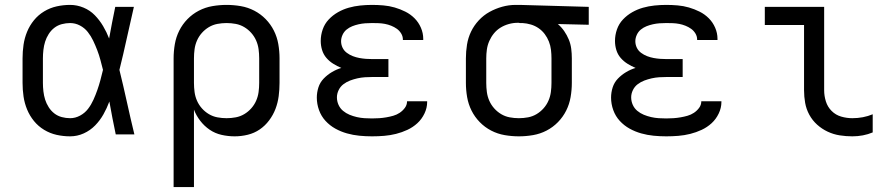

<svg xmlns="http://www.w3.org/2000/svg" viewBox="-20 -548 3640 783"><path d="M266 8Q238 8 211 2Q184 -4 160 -18.5Q136 -33 118.5 -54.5Q101 -76 90.5 -101.5Q80 -127 76 -154.5Q72 -182 72 -210V-310Q72 -338 76 -365.5Q80 -393 90.5 -418.5Q101 -444 118.5 -465.5Q136 -487 160 -501.5Q184 -516 211 -522Q238 -528 266 -528Q294 -528 320.5 -517Q347 -506 366.5 -486Q386 -466 400.5 -441.5Q415 -417 425 -391Q431 -423 437 -455.5Q443 -488 450 -520H526Q511 -456 497 -391.5Q483 -327 467 -263Q483 -198 497.5 -132Q512 -66 528 0H452Q445 -33 438.5 -66.5Q432 -100 426 -134Q416 -107 402 -82Q388 -57 368 -36.5Q348 -16 321.5 -4Q295 8 266 8ZM266 -66Q287 -66 306.5 -76.5Q326 -87 339 -104Q352 -121 361 -141Q370 -161 377 -181Q384 -201 389.5 -221.5Q395 -242 400 -263Q395 -283 389.5 -303.5Q384 -324 376.5 -343.5Q369 -363 360 -382Q351 -401 338 -417.5Q325 -434 306 -444Q287 -454 266 -454Q249 -454 232 -449.5Q215 -445 201.5 -434.5Q188 -424 178.5 -409Q169 -394 164 -378Q159 -362 157 -344.5Q155 -327 155 -310V-210Q155 -193 157 -175.5Q159 -158 164 -142Q169 -126 178.5 -111Q188 -96 201.5 -85.5Q215 -75 232 -70.5Q249 -66 266 -66Z M688 215V-310Q688 -339 693 -368Q698 -397 711 -423Q724 -449 744.5 -470Q765 -491 791 -504.5Q817 -518 846 -523Q875 -528 904 -528Q933 -528 962 -523Q991 -518 1017 -504.5Q1043 -491 1063.5 -470Q1084 -449 1097 -423Q1110 -397 1115 -368Q1120 -339 1120 -310V-210Q1120 -183 1116.5 -156Q1113 -129 1103.5 -104Q1094 -79 1077.5 -57Q1061 -35 1039 -20Q1017 -5 990.5 1.5Q964 8 937 8Q910 8 883.5 2Q857 -4 835 -19Q813 -34 796.5 -55.5Q780 -77 771 -101V215ZM904 -66Q923 -66 941.5 -69.5Q960 -73 976 -82.5Q992 -92 1004.5 -106Q1017 -120 1024.5 -137Q1032 -154 1034.5 -172.5Q1037 -191 1037 -210V-310Q1037 -329 1034.5 -347.5Q1032 -366 1024.5 -383Q1017 -400 1004.5 -414Q992 -428 976 -437.5Q960 -447 941.5 -450.5Q923 -454 904 -454Q885 -454 866.5 -450.5Q848 -447 832 -437.5Q816 -428 803.5 -414Q791 -400 783.5 -383Q776 -366 773.5 -347.5Q771 -329 771 -310V-210Q771 -191 773.5 -172.5Q776 -154 783.5 -137Q791 -120 803.5 -106Q816 -92 832 -82.5Q848 -73 866.5 -69.5Q885 -66 904 -66Z M1497 8Q1471 8 1445.5 5.5Q1420 3 1395 -4Q1370 -11 1347.5 -23.5Q1325 -36 1307.5 -55Q1290 -74 1281 -99Q1272 -124 1272 -150Q1272 -171 1278.5 -191.5Q1285 -212 1300 -227.5Q1315 -243 1333.5 -254Q1352 -265 1372 -271Q1355 -278 1339 -288Q1323 -298 1311 -312Q1299 -326 1293.5 -344Q1288 -362 1288 -381Q1288 -405 1296 -428Q1304 -451 1320.5 -468.5Q1337 -486 1358 -498Q1379 -510 1402 -516.5Q1425 -523 1449 -525.5Q1473 -528 1497 -528Q1520 -528 1543.5 -526Q1567 -524 1589.5 -517.5Q1612 -511 1633 -500.5Q1654 -490 1670.5 -473.5Q1687 -457 1696.5 -435Q1706 -413 1706 -390V-385H1623V-387Q1623 -400 1616 -411.5Q1609 -423 1598.5 -430.5Q1588 -438 1575.5 -443Q1563 -448 1550 -450.5Q1537 -453 1523.5 -453.5Q1510 -454 1497 -454Q1483 -454 1469.5 -453Q1456 -452 1442.5 -449Q1429 -446 1416.5 -441Q1404 -436 1393.5 -427.5Q1383 -419 1377 -406Q1371 -393 1371 -380Q1371 -366 1377 -353.5Q1383 -341 1394.5 -332.5Q1406 -324 1419 -319Q1432 -314 1445.5 -311.5Q1459 -309 1472.5 -308Q1486 -307 1500 -307H1564V-234H1500Q1484 -234 1468.5 -233Q1453 -232 1437.5 -228.5Q1422 -225 1407.5 -219.5Q1393 -214 1380.5 -204.5Q1368 -195 1361 -180.5Q1354 -166 1354 -151Q1354 -135 1360.5 -120.5Q1367 -106 1379 -96Q1391 -86 1405.5 -80Q1420 -74 1435.5 -70.5Q1451 -67 1466.5 -66Q1482 -65 1497 -65Q1512 -65 1526.5 -66Q1541 -67 1555.5 -69.5Q1570 -72 1584 -76Q1598 -80 1610 -88Q1622 -96 1631 -108Q1640 -120 1640 -135H1722V-132Q1722 -108 1711 -85Q1700 -62 1682 -45.5Q1664 -29 1641.5 -18.5Q1619 -8 1595 -2Q1571 4 1546.5 6Q1522 8 1497 8Z M2096 8Q2067 8 2038 3Q2009 -2 1983 -15.5Q1957 -29 1936.5 -50Q1916 -71 1903 -97Q1890 -123 1885 -152Q1880 -181 1880 -210V-310Q1880 -338 1884.5 -366Q1889 -394 1901 -419Q1913 -444 1932.5 -465Q1952 -486 1976.5 -499.5Q2001 -513 2028 -520.5Q2055 -528 2083 -528H2100L2381 -520V-447L2255 -450Q2270 -437 2281 -421Q2292 -405 2299.5 -387Q2307 -369 2309.5 -349.5Q2312 -330 2312 -310V-210Q2312 -181 2307 -152Q2302 -123 2289 -97Q2276 -71 2255.5 -50Q2235 -29 2209 -15.5Q2183 -2 2154 3Q2125 8 2096 8ZM2096 -66Q2115 -66 2133.5 -69.5Q2152 -73 2168 -82.5Q2184 -92 2196.5 -106Q2209 -120 2216.5 -137Q2224 -154 2226.5 -172.5Q2229 -191 2229 -210V-310Q2229 -327 2227 -344.5Q2225 -362 2218.5 -378.5Q2212 -395 2201.5 -409Q2191 -423 2176.5 -433Q2162 -443 2145 -448Q2128 -453 2111 -454H2100Q2098 -455 2095.5 -455Q2093 -455 2091 -455Q2073 -455 2055 -450Q2037 -445 2021.5 -435.5Q2006 -426 1994.5 -412Q1983 -398 1975.5 -381Q1968 -364 1965.5 -346Q1963 -328 1963 -310V-210Q1963 -191 1965.5 -172.5Q1968 -154 1975.5 -137Q1983 -120 1995.5 -106Q2008 -92 2024 -82.5Q2040 -73 2058.5 -69.5Q2077 -66 2096 -66Z M2697 8Q2671 8 2645.5 5.5Q2620 3 2595 -4Q2570 -11 2547.5 -23.5Q2525 -36 2507.5 -55Q2490 -74 2481 -99Q2472 -124 2472 -150Q2472 -171 2478.5 -191.5Q2485 -212 2500 -227.5Q2515 -243 2533.5 -254Q2552 -265 2572 -271Q2555 -278 2539 -288Q2523 -298 2511 -312Q2499 -326 2493.5 -344Q2488 -362 2488 -381Q2488 -405 2496 -428Q2504 -451 2520.5 -468.5Q2537 -486 2558 -498Q2579 -510 2602 -516.5Q2625 -523 2649 -525.5Q2673 -528 2697 -528Q2720 -528 2743.5 -526Q2767 -524 2789.5 -517.5Q2812 -511 2833 -500.5Q2854 -490 2870.5 -473.5Q2887 -457 2896.5 -435Q2906 -413 2906 -390V-385H2823V-387Q2823 -400 2816 -411.5Q2809 -423 2798.5 -430.5Q2788 -438 2775.5 -443Q2763 -448 2750 -450.5Q2737 -453 2723.5 -453.5Q2710 -454 2697 -454Q2683 -454 2669.5 -453Q2656 -452 2642.5 -449Q2629 -446 2616.5 -441Q2604 -436 2593.5 -427.5Q2583 -419 2577 -406Q2571 -393 2571 -380Q2571 -366 2577 -353.5Q2583 -341 2594.5 -332.5Q2606 -324 2619 -319Q2632 -314 2645.5 -311.5Q2659 -309 2672.5 -308Q2686 -307 2700 -307H2764V-234H2700Q2684 -234 2668.5 -233Q2653 -232 2637.5 -228.5Q2622 -225 2607.5 -219.5Q2593 -214 2580.5 -204.5Q2568 -195 2561 -180.5Q2554 -166 2554 -151Q2554 -135 2560.5 -120.5Q2567 -106 2579 -96Q2591 -86 2605.5 -80Q2620 -74 2635.5 -70.5Q2651 -67 2666.5 -66Q2682 -65 2697 -65Q2712 -65 2726.5 -66Q2741 -67 2755.5 -69.5Q2770 -72 2784 -76Q2798 -80 2810 -88Q2822 -96 2831 -108Q2840 -120 2840 -135H2922V-132Q2922 -108 2911 -85Q2900 -62 2882 -45.5Q2864 -29 2841.5 -18.5Q2819 -8 2795 -2Q2771 4 2746.5 6Q2722 8 2697 8Z M3456 8Q3430 8 3404.5 4Q3379 0 3355.5 -11Q3332 -22 3312.5 -39.5Q3293 -57 3280.5 -80Q3268 -103 3263.5 -128.5Q3259 -154 3259 -180V-446H3099V-520H3341V-180Q3341 -157 3348 -134.5Q3355 -112 3371.5 -95.5Q3388 -79 3410.5 -72.5Q3433 -66 3456 -66Q3478 -66 3499 -70Q3520 -74 3539 -82V-8Q3520 0 3499 4Q3478 8 3456 8Z"/></svg>

Font: Iosevka Extended
Style: Regular
Weight: 400
Width: 7
Monospace: yes
Designer: Belleve Invis
Foundry: Belleve Invis
Version: Version 32.5.0; ttfautohint (v1.8.4)